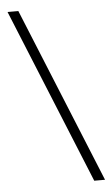

<svg xmlns="http://www.w3.org/2000/svg" viewBox="-56 -738 496 868"><g transform="rotate(-5 192.5 -304.0)"><path d="M336 93 12 -701H61L385 93Z"/></g></svg>

Font: Augsburger Schrift CAT
Style: Regular
Weight: 400
Designer: Peter Wiegel nach Roos&Junge Offenbach
Foundry: CAT-Fonts, Peter Wiegel
Version: Version 1.000